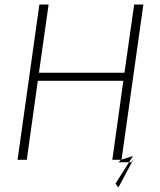

<svg xmlns="http://www.w3.org/2000/svg" viewBox="-20 -710 713 853"><path d="M617 -690H576L533 -387H153L196 -690H155L58 0H99L148 -351H528L479 0H517L520 -1ZM520 -1V0H517L506 11H553L571 -17ZM553 11 493 106 506 123 573 -2 563 11Z"/></svg>

Font: Exo 2 Extra Light
Style: Italic
Weight: 250
Italic angle: -8°
Designer: Natanael Gama
Version: Version 1.001;PS 001.001;hotconv 1.0.88;makeotf.lib2.5.64775